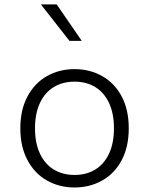

<svg xmlns="http://www.w3.org/2000/svg" viewBox="-20 -818 660 850"><path d="M310 12Q242.5 12 188 -18.8Q133.5 -49.5 101.8 -108.8Q70 -168 70 -250Q70 -332 101.8 -391.2Q133.5 -450.5 188 -481.2Q242.5 -512 310 -512Q377.5 -512 432.2 -481.2Q487 -450.5 518.5 -391.5Q550 -332.5 550 -250Q550 -167.5 518.5 -108.5Q487 -49.5 432.2 -18.8Q377.5 12 310 12ZM310 -456.5Q257.5 -456.5 218 -432.5Q178.5 -408.5 156.8 -362Q135 -315.5 135 -250Q135 -184.5 156.8 -138Q178.5 -91.5 218 -67.5Q257.5 -43.5 310 -43.5Q362.5 -43.5 401.8 -67.5Q441 -91.5 462.8 -138Q484.5 -184.5 484.5 -250Q484.5 -315.5 462.8 -362Q441 -408.5 401.8 -432.5Q362.5 -456.5 310 -456.5ZM287.5 -637 161 -798.5H231L342 -637Z"/></svg>

Font: Monaspace Neon Var
Style: Regular
Weight: 400
Designer: Riley Cran and the Lettermatic Team
Version: Version 1.000 (Monaspace Neon Var)